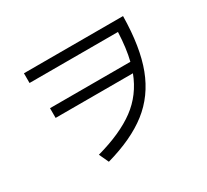

<svg xmlns="http://www.w3.org/2000/svg" viewBox="-146 -958 1292 1198"><g transform="rotate(-30 500.0 -358.5)"><path d="M141 -730H855Q852 -508 797 -363.5Q742 -219 627.5 -129.5Q513 -40 324 13L292 -56Q470 -105 575.5 -183Q681 -261 730 -390H173V-460H752Q773 -544 778 -660H141Z"/></g></svg>

Font: PlemolJP35 Console
Style: Regular
Weight: 400
Version: v2.0.3; ttfautohint (v1.8.4.7-5d5b-dirty) -l 6 -r 45 -G 200 